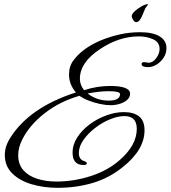

<svg xmlns="http://www.w3.org/2000/svg" viewBox="-20 -818 816 918"><path d="M256 80Q189 80 131.5 63Q74 46 38.5 11Q3 -24 3 -77Q3 -118 29 -159Q121 -305 343 -376Q310 -414 310 -462Q310 -501 331 -529Q372 -585 455 -622Q502 -642 550.5 -653Q599 -664 649 -664Q711 -664 743.5 -644Q776 -624 776 -588Q776 -563 762.5 -542.5Q749 -522 729 -509.5Q709 -497 688 -497Q657 -497 657 -512Q657 -521 670 -521Q674 -521 680.5 -519.5Q687 -518 690 -518Q711 -518 727 -540Q743 -562 743 -584Q743 -616 712.5 -630Q682 -644 644 -644Q549 -644 458 -583Q362 -520 362 -441Q362 -412 382 -387Q417 -398 447.5 -402.5Q478 -407 506 -407Q602 -407 602 -370Q602 -353 588 -340.5Q574 -328 552.5 -321.5Q531 -315 509 -315Q486 -315 458 -321Q430 -327 404 -337Q378 -347 360 -360Q266 -333 193.5 -276.5Q121 -220 86 -150Q67 -112 67 -76Q67 -32 92 -4Q117 24 158.5 37Q200 50 250 50Q333 50 415 23.5Q497 -3 555 -55Q634 -125 634 -202Q634 -263 575 -263Q544 -263 506 -247.5Q468 -232 434.5 -206Q401 -180 379 -149Q357 -118 357 -86Q357 -54 385 -47Q395 -43 395 -37Q395 -29 380 -29Q327 -29 327 -88Q327 -127 350 -162Q373 -197 409.5 -224Q446 -251 489 -266.5Q532 -282 572 -282Q619 -282 645 -261.5Q671 -241 671 -195Q671 -102 568 -20Q503 33 424 56.5Q345 80 256 80ZM500 -337Q554 -337 554 -368Q554 -382 500 -382Q476 -382 450.5 -379Q425 -376 399 -371Q442 -337 500 -337ZM631 -712Q624 -712 617 -722.5Q610 -733 610 -741Q610 -756 640 -777Q670 -798 686 -798Q688 -798 689 -797Q688 -797 675 -779L658 -739Q646 -712 631 -712Z"/></svg>

Font: Alex Brush
Style: Regular
Weight: 400
Designer: Robert E. Leuschke
Foundry: Robert E. Leuschke
Version: Version 1.111; ttfautohint (v1.8.4.7-5d5b)